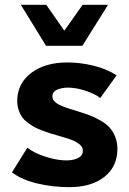

<svg xmlns="http://www.w3.org/2000/svg" viewBox="-20 -770 538 800"><path d="M171.9 -579.1 66.9 -750H172.9L248 -642.1L324.2 -750H430.2L323.2 -579.1ZM269 9.8Q197.8 9.8 133.8 -5.9Q69.8 -21.5 29.8 -51.8L94.2 -154.8Q118.7 -134.3 162.4 -119.4Q206.1 -104.5 243.2 -102.1Q279.3 -99.6 302.2 -110.1Q325.2 -120.6 325.2 -141.1Q325.2 -149.4 321.8 -156.5Q318.4 -163.6 310.3 -169.4Q302.2 -175.3 294.9 -179.7Q287.6 -184.1 272.7 -189.2Q257.8 -194.3 248.8 -197Q239.7 -199.7 221.2 -205.1Q199.7 -210.9 187 -215.1Q174.3 -219.2 154.3 -226.8Q134.3 -234.4 121.8 -241.5Q109.4 -248.5 94.5 -259.8Q79.6 -271 71.3 -283.2Q63 -295.4 57.4 -312.5Q51.8 -329.6 51.8 -349.1Q51.8 -421.4 109.4 -465.6Q167 -509.8 261.2 -509.8Q313.5 -509.8 368.7 -496.6Q423.8 -483.4 465.8 -456.1L397.9 -361.8Q377.9 -377 345 -388.9Q312 -400.9 283.2 -403.8Q249.5 -407.7 223.9 -398.7Q198.2 -389.6 198.2 -369.1Q198.2 -363.8 200 -358.6Q201.7 -353.5 205.8 -349.1Q210 -344.7 214.1 -341.3Q218.3 -337.9 225.6 -334.2Q232.9 -330.6 238.8 -327.9Q244.6 -325.2 254.9 -321.8Q265.1 -318.4 272 -316.2Q278.8 -314 291 -310.3Q303.2 -306.6 310.1 -304.2Q336.9 -295.9 356 -288.6Q375 -281.2 397.9 -268.3Q420.9 -255.4 435.3 -240Q449.7 -224.6 459.5 -201.4Q469.2 -178.2 469.2 -149.9Q469.2 -75.7 415 -33Q360.8 9.8 269 9.8Z"/></svg>

Font: Orkney
Style: Bold
Weight: 700
Designer: Samuel Oakes and Alfredo Marco Pradil
Foundry: Alfredo Marco Pradil
Version: 1.0